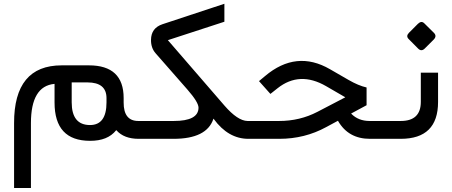

<svg xmlns="http://www.w3.org/2000/svg" viewBox="-20 -718 2338 993"><path d="M432.3 -291.8H351.8H350.8V-290.8V-188.7Q350.8 -71.3 445.6 -71.3Q530.8 -71.3 530.8 -188.7V-210.3Q530.8 -291.8 432.3 -291.8ZM580.5 -44.1Q536.9 10.8 445.6 10.3Q262.1 10.3 262.1 -187.7V-283.1V-284.1H261Q140 -272.3 140 -81.5V254.4H52.8V-77.9V-81Q52.3 -380 299 -380H440Q619.5 -380 619.5 -210.8V-188.2Q619 -92.3 695.4 -92.3H715.4Q727.2 -92.3 727.2 -49.7V-44.1Q727.2 -32.8 726.4 -24.4Q725.6 -15.9 724.1 -10.5Q722.6 -5.1 720.3 -2.6Q717.9 0 715.4 0H697.4Q621.5 0 582.1 -44.1L581 -45.1Z M1141 -171.8Q1209.2 -93.3 1260 -92.3H1272.3Q1284.1 -91.8 1284.1 -49.7V-44.1Q1284.1 0 1272.3 0H1264.6Q1160.5 0 1085.1 -103.1L1084.1 -104.6L1083.6 -103.1Q1049.2 0 877.4 0H710.3Q683.1 0 683.1 -44.1V-49.7Q683.1 -71.3 689.7 -82.1Q696.9 -92.3 710.3 -92.3H878.5Q1006.2 -92.3 1006.7 -161Q1006.7 -189.2 949.2 -254.9L785.1 -442.1Q760.5 -469.7 761 -511.8Q761.5 -573.3 820.5 -592.8L1140.5 -698.5V-605.6L849.7 -510.8L848.2 -510.3L849.2 -509.2Z M1726.7 -92.8 1666.7 -60.5Q1555.9 0 1424.6 0H1267.2Q1240 0 1240 -44.1V-49.7Q1240 -71.3 1246.7 -82.1Q1253.8 -92.3 1267.2 -92.3H1423.6Q1530.8 -92.3 1621.5 -139.5L1764.1 -213.8L1765.6 -214.9L1764.1 -215.9L1666.7 -272.3Q1529.2 -351.8 1415.4 -261.5L1378.5 -232.3L1319.5 -298.5L1350.8 -324.6Q1512.3 -461 1686.7 -360L1783.6 -304.1Q1834.4 -274.9 1875.9 -265.6V-173.8L1796.9 -131.3L1795.9 -130.8L1796.9 -129.7Q1833.3 -92.3 1891.8 -92.3H1953.8Q1965.6 -92.3 1965.6 -49.7V-44.1Q1965.6 -22.1 1962.6 -10.8Q1959.5 0 1953.8 0H1893.3Q1781.5 0 1728.2 -92.8L1727.7 -93.3Z M1948.7 0Q1921.5 0 1921.5 -44.1V-49.7Q1921.5 -92.3 1948.7 -92.3H2052.8Q2156.4 -92.3 2156.4 -191.3V-342.1H2245.6V-190.8Q2245.6 0 2052.3 0ZM2094.9 -548.2 2141.5 -594.9Q2159.5 -612.3 2174.4 -597.4L2224.6 -547.7Q2240.5 -531.3 2223.1 -513.3L2176.4 -466.7Q2159.5 -450.3 2143.1 -466.2L2093.3 -516.4Q2078.5 -531.3 2094.9 -548.2Z"/></svg>

Font: Fira Code
Style: Regular
Weight: 400
Designer: Carrois Corporate, Edenspiekermann AG, Nikita Prokopov
Foundry: Carrois Corporate, Edenspiekermann AG, Nikita Prokopov
Version: Version 5.002